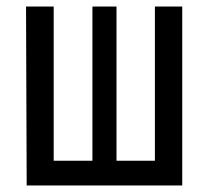

<svg xmlns="http://www.w3.org/2000/svg" viewBox="-20 -570 640 590"><path d="M62 0 60 -550H145V-76H264V-550H338V-76H456V-550H540V0Z"/></svg>

Font: JetBrains Mono NL
Style: Regular
Weight: 400
Monospace: yes
Designer: Philipp Nurullin, Konstantin Bulenkov
Foundry: JetBrains
Version: Version 2.305; ttfautohint (v1.8.4.7-5d5b)